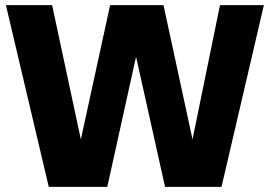

<svg xmlns="http://www.w3.org/2000/svg" viewBox="-20 -728 1051 748"><path d="M170 0 3 -708H183L295 -185L409 -708H617L730 -185L837 -708H1008L843 0H623L510 -507L398 0Z"/></svg>

Font: Onest ExtraBold
Style: Regular
Weight: 800
Designer: Dmitri Voloshin, Andrey Kudryavtsev
Foundry: Dmitri Voloshin, Andrey Kudryavtsev
Version: Version 1.000;gftools[0.9.33]